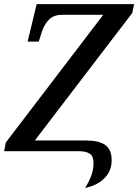

<svg xmlns="http://www.w3.org/2000/svg" viewBox="-30 -734 671 932"><path d="M383 178Q401 150 412.5 120Q424 90 424 57Q424 24 405.5 12Q387 0 354 0H-10L-2 -42L471 -662H271Q230 -662 207 -638Q184 -614 173 -579L158 -532H104L148 -714H621L612 -671L139 -52H390Q450 -52 481 -30Q512 -8 512 44Q512 96 476.5 131.5Q441 167 383 178Z"/></svg>

Font: Noto Serif SemiCondensed Medium
Style: Italic
Weight: 500
Width: 4
Italic angle: -12°
Designer: Monotype Design Team
Foundry: Monotype Imaging Inc.
Version: Version 2.013